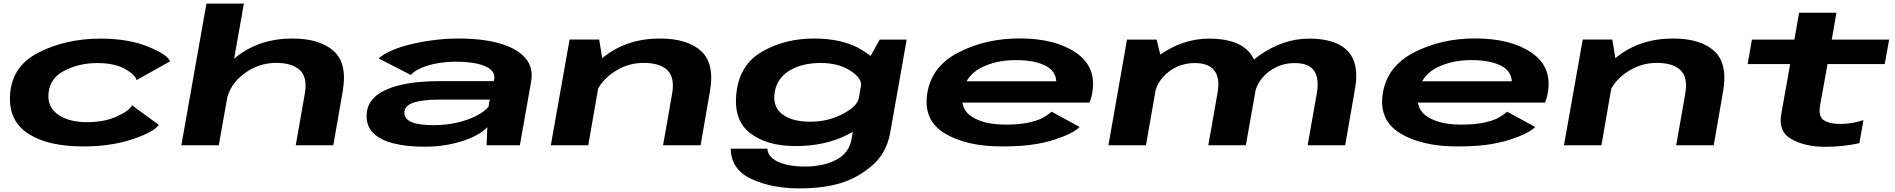

<svg xmlns="http://www.w3.org/2000/svg" viewBox="-20 -805 10500 1064"><path d="M442 6.5Q595.5 6.5 715.5 -34Q835.5 -74.5 860 -113L711.5 -221.5Q699 -193 629.5 -160.5Q560 -128 462 -128Q366 -128 307 -166.5Q248 -205 248 -271Q249 -366.5 332.5 -411Q416 -455.5 518.5 -455.5Q616 -455.5 673.5 -422.5Q731 -389.5 736.5 -361L922.5 -465Q908.5 -502.5 799.8 -546.8Q691 -591 537.5 -591Q341 -591 188 -510.8Q35 -430.5 35 -256Q35.5 -125.5 144 -59.5Q252.5 6.5 442 6.5Z M985 0H1192.5L1331.5 -785H1124ZM1619 0H1827L1879 -297.5Q1906.5 -453 1829.2 -522.2Q1752 -591.5 1600 -591.5Q1417.5 -591.5 1289.2 -489.2Q1161 -387 1147.5 -314L1235.5 -246Q1251.5 -336 1332 -396.2Q1412.5 -456.5 1510 -456.5Q1600.5 -456.5 1643 -415.2Q1685.5 -374 1668.5 -282Z M2333 8Q2396.5 8 2452 -1.5Q2507.5 -11 2552.8 -26.8Q2598 -42.5 2630.5 -61.5Q2663 -80.5 2680.5 -100.5L2676.5 0H2861L2923 -351Q2937.5 -428 2893 -481.5Q2848.5 -535 2753.5 -563.2Q2658.5 -591.5 2519.5 -591.5Q2452.5 -591.5 2385.5 -583Q2318.5 -574.5 2258 -560Q2197.5 -545.5 2151 -525.2Q2104.5 -505 2078.5 -481L2257 -389.5Q2275 -411.5 2313.2 -428Q2351.5 -444.5 2401.5 -453.8Q2451.5 -463 2506 -463Q2576 -463 2625 -452Q2674 -441 2698.2 -420.2Q2722.5 -399.5 2719.5 -371L2716.5 -355.5H2414Q2364.5 -355.5 2308.5 -351Q2252.5 -346.5 2200 -334.2Q2147.5 -322 2104.8 -300.5Q2062 -279 2037 -245Q2012 -211 2011.5 -163Q2011 -105 2049 -67.2Q2087 -29.5 2159 -10.8Q2231 8 2333 8ZM2385 -111.5Q2333 -111.5 2296.2 -118.2Q2259.5 -125 2240.2 -140Q2221 -155 2221 -180Q2220.5 -201 2235 -215.2Q2249.5 -229.5 2275.2 -237.5Q2301 -245.5 2335.2 -249.2Q2369.5 -253 2409 -253H2694L2687 -212.5Q2663 -185 2617.2 -162Q2571.5 -139 2511.5 -125.2Q2451.5 -111.5 2385 -111.5Z M3032.5 0H3240L3320.5 -462.5L3300.5 -586H3136.5ZM3654.5 0H3862.5L3914 -297.5Q3941.5 -453 3865.2 -522.2Q3789 -591.5 3637 -591.5Q3454 -591.5 3325.2 -489.2Q3196.5 -387 3183 -314L3271 -246Q3287 -336 3368.2 -396.2Q3449.5 -456.5 3546.5 -456.5Q3637.5 -456.5 3679.2 -415.2Q3721 -374 3704 -282Z M4409 239Q4544 239 4639.5 209.5Q4735 180 4814 111.5Q4893 43 4913.5 -71L5004.5 -585.5H4855L4769.5 -431.5L4699.5 -37Q4687 42 4615 80Q4543 118 4440 118Q4379.5 118 4332.8 106Q4286 94 4260.2 72.2Q4234.5 50.5 4232.5 19H4029.5Q4031.5 135 4144.5 187Q4257.5 239 4409 239ZM4388.5 4.5Q4554 4.5 4677.8 -59.2Q4801.5 -123 4808.5 -162.5L4739 -262Q4732 -216.5 4650.2 -173.5Q4568.5 -130.5 4471 -130.5Q4367.5 -130.5 4314 -173Q4260.5 -215.5 4273 -293Q4285.5 -371.5 4355 -413.8Q4424.5 -456 4528.5 -456Q4625.5 -456 4692 -413.5Q4758.5 -371 4751.5 -325.5L4854.5 -423Q4861 -462.5 4758.2 -527Q4655.5 -591.5 4490 -591.5Q4331 -591.5 4205.5 -520.2Q4080 -449 4061.5 -294.5Q4042.5 -141 4136 -68.2Q4229.5 4.5 4388.5 4.5Z M5531.5 6.5 5553 -114.5Q5434 -114.5 5367 -157.5Q5299 -199.5 5314.5 -290Q5329.5 -383 5413.5 -428Q5498 -472 5609 -472Q5723 -472 5786 -434Q5831 -404.5 5833.5 -354.5H5306.5L5286 -236.5H6017.5Q6028 -260.5 6033 -292Q6058 -434 5942 -513.5Q5826.5 -592 5630 -592Q5443.5 -592 5293.5 -515.5Q5144.5 -439.5 5119 -291Q5094 -140 5214.5 -66.5Q5335 6.5 5531.5 6.5ZM5553 -114.5 5531.5 6.5Q5645.5 6.5 5723 -7Q5798.5 -19.5 5868 -47Q5936 -73 5963 -101.5L5807.5 -186Q5782.5 -164.5 5752 -148.5Q5719.5 -133.5 5672 -124Q5622.5 -114.5 5553 -114.5Z M6122.5 0H6330.5L6415 -481.5L6389.5 -585.5H6225.5ZM6676 0H6884L6939.5 -312.5Q6964 -452.5 6897.5 -521.8Q6831 -591 6680.5 -591Q6535 -591 6403 -498.2Q6271 -405.5 6252 -299.5L6375.5 -275Q6390.5 -355 6454 -405.2Q6517.5 -455.5 6601 -455.5Q6678.5 -455.5 6710.2 -413.2Q6742 -371 6727 -289ZM7226.5 0H7434.5L7489 -312.5Q7514 -451.5 7449.5 -521.2Q7385 -591 7234.5 -591Q7089.5 -591 6956.5 -496Q6823.5 -401 6806 -299.5L6930.5 -275Q6944.5 -355 7008.2 -405.2Q7072 -455.5 7155 -455.5Q7232.5 -455.5 7262 -413.2Q7291.5 -371 7277.5 -289Z M8056 6.5 8077.5 -114.5Q7958.5 -114.5 7891.5 -157.5Q7823.5 -199.5 7839 -290Q7854 -383 7938 -428Q8022.5 -472 8133.5 -472Q8247.5 -472 8310.5 -434Q8355.5 -404.5 8358 -354.5H7831L7810.5 -236.5H8542Q8552.5 -260.5 8557.5 -292Q8582.5 -434 8466.5 -513.5Q8351 -592 8154.5 -592Q7968 -592 7818 -515.5Q7669 -439.5 7643.5 -291Q7618.5 -140 7739 -66.5Q7859.5 6.5 8056 6.5ZM8077.5 -114.5 8056 6.5Q8170 6.5 8247.5 -7Q8323 -19.5 8392.5 -47Q8460.5 -73 8487.5 -101.5L8332 -186Q8307 -164.5 8276.5 -148.5Q8244 -133.5 8196.5 -124Q8147 -114.5 8077.5 -114.5Z M8647 0H8854.5L8935 -462.5L8915 -586H8751ZM9269 0H9477L9528.5 -297.5Q9556 -453 9479.8 -522.2Q9403.5 -591.5 9251.5 -591.5Q9068.5 -591.5 8939.8 -489.2Q8811 -387 8797.5 -314L8885.5 -246Q8901.5 -336 8982.8 -396.2Q9064 -456.5 9161 -456.5Q9252 -456.5 9293.8 -415.2Q9335.5 -374 9318.5 -282Z M10094 8.5Q10192.5 8.5 10284 -11.5L10306.5 -139Q10239.5 -118 10179.5 -118Q10118 -118 10086.8 -138.8Q10055.5 -159.5 10066.5 -222L10107.5 -450H10424.5L10449 -585.5H10131L10157 -734.5H9950L9924 -585.5H9688.5L9665 -450H9900.5L9851 -172Q9834 -74.5 9909.2 -33Q9984.5 8.5 10094 8.5Z"/></svg>

Font: Anybody ExtraExpanded
Style: Bold Italic
Weight: 700
Width: 8
Italic angle: -10°
Version: Version 1.113;gftools[0.9.25]